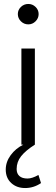

<svg xmlns="http://www.w3.org/2000/svg" viewBox="-20 -730 285 969"><path d="M70 -659Q70 -680 85.5 -695Q101 -710 123 -710Q144 -710 159.5 -695Q175 -680 175 -659Q175 -638 159.5 -622.5Q144 -607 123 -607Q101 -607 85.5 -622.5Q70 -638 70 -659ZM88 -485H156V0H88ZM9 126Q9 87 34 53Q59 19 98 0H156Q109 30 86.5 58.5Q64 87 64 123Q64 146 78 158.5Q92 171 119 171Q142 171 174 153L187 194Q150 219 107 219Q64 219 36.5 193.5Q9 168 9 126Z"/></svg>

Font: Niramit Light
Style: Regular
Weight: 300
Designer: Katatrad Aksorn Co.,Ltd.
Foundry: Cadson Demak Co.,Ltd.
Version: Version 1.000; ttfautohint (v1.6)